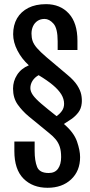

<svg xmlns="http://www.w3.org/2000/svg" viewBox="-20 -890 433 920"><path d="M208 9.8C254.6 9.8 292.2 -3.7 320.8 -30.5C349.4 -57.4 363.8 -92.9 363.8 -137.2C363.8 -158.4 358.8 -183.3 348.9 -212.2C338.9 -241 318 -268.9 286.1 -295.9C297.9 -303.1 309.9 -311 322.3 -319.6C334.6 -328.2 345.5 -338.6 355 -350.8C364.4 -363 370 -377.9 371.6 -395.5C372.9 -408.5 372.2 -422.1 369.4 -436.3C366.6 -450.4 360.1 -465.5 349.9 -481.4C339.6 -497.4 323.9 -514.2 302.7 -531.7L203.6 -615.2C183.1 -632.8 167.6 -647.6 157.2 -659.7C146.8 -671.7 139.8 -683.1 136.2 -693.8C132.6 -704.6 130.9 -716.3 130.9 -729C130.9 -741.7 133.3 -753.4 138.2 -764.2C143.1 -774.9 150.2 -783.4 159.7 -789.8C169.1 -796.1 180.3 -799.3 193.4 -799.3C208.7 -799.3 223 -791.7 236.3 -776.6C249.7 -761.5 256.3 -733.4 256.3 -692.4V-650.4H351.1V-694.8C351.1 -751.8 337.3 -795.2 309.8 -825.2C282.3 -855.1 245.9 -870.1 200.7 -870.1C167.5 -870.1 139.1 -864.1 115.5 -852.1C91.9 -840 73.9 -823.2 61.5 -801.8C49.2 -780.3 43 -755 43 -726.1C43 -700.4 49.9 -674.2 63.7 -647.5C77.6 -620.8 95.7 -597.3 118.2 -577.1C93.4 -566.7 74.6 -551.4 61.8 -531.2C48.9 -511.1 42.5 -489.1 42.5 -465.3C42.5 -435.4 50 -409.9 64.9 -388.9C79.9 -367.9 97.8 -348.8 118.7 -331.5L215.3 -252.4C228 -242.4 238.6 -232.2 247.1 -221.9C255.5 -211.7 262 -199.9 266.4 -186.5C270.8 -173.2 272.9 -156.7 272.9 -137.2C272.9 -114.4 268.1 -96 258.3 -82C248.5 -68 233.6 -61 213.4 -61C184.1 -61 165.5 -70.8 157.7 -90.3C149.9 -109.9 146 -135.4 146 -167V-211.9H48.8V-166C48.8 -107.4 63.4 -63.5 92.5 -34.2C121.7 -4.9 160.2 9.8 208 9.8ZM251 -333.5C220.4 -357.6 195.9 -377.5 177.5 -393.3C159.1 -409.1 145.8 -422.8 137.7 -434.3C129.6 -445.9 125.5 -457 125.5 -467.8C125.5 -480.1 128.9 -491.8 135.7 -502.7C142.6 -513.6 152.3 -522.6 165 -529.8C192.7 -513.2 215.5 -497.4 233.4 -482.4C251.3 -467.4 264.7 -452.6 273.7 -438C282.6 -423.3 287.1 -408.2 287.1 -392.6C287.1 -379.9 283.7 -368.7 276.9 -358.9C270 -349.1 261.4 -340.7 251 -333.5Z"/></svg>

Font: Antonio
Style: Regular
Weight: 400
Designer: Vernon Adams
Foundry: Vernon Adams
Version: Version 1.002